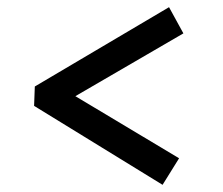

<svg xmlns="http://www.w3.org/2000/svg" viewBox="-20 -552 622 535"><path d="M433 -37 75 -257 77 -311 451 -532 491 -459 190 -284 479 -111Z"/></svg>

Font: Literata 12pt SemiBold
Style: Italic
Weight: 600
Italic angle: -2°
Designer: Latin by Veronika Burian and Jose Scaglione. Greek by Irene Vlachou. Cyrillic by Vera Evstafieva
Foundry: TypeTogether
Version: Version 3.002